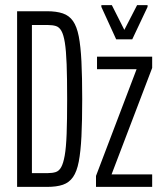

<svg xmlns="http://www.w3.org/2000/svg" viewBox="-20 -732 636 752"><path d="M47 0V-688H164Q201 -688 226 -679.5Q251 -671 266 -649.5Q281 -628 288.5 -589.5Q296 -551 299 -490.5Q302 -430 302 -344Q302 -258 299 -198Q296 -138 288.5 -99Q281 -60 266 -38.5Q251 -17 226.5 -8.5Q202 0 164 0ZM105 -54H168Q185 -54 198 -58Q211 -62 219.5 -77Q228 -92 233.5 -123Q239 -154 241 -207.5Q243 -261 243 -344Q243 -427 241 -480.5Q239 -534 234 -565Q229 -596 220.5 -611Q212 -626 199 -630Q186 -634 168 -634H105ZM356 0V-43L515 -461H360V-510H576V-466L417 -49H576V0ZM435 -578 377 -705V-712H418L467 -615L517 -712H558V-705L498 -578Z"/></svg>

Font: Saira UltraCondensed
Style: Regular
Weight: 400
Width: 1
Designer: Hector Gatti with collaboration of the Omnibus-Type team
Foundry: Omnibus-Type
Version: Version 1.101